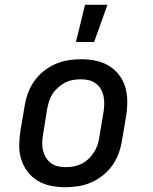

<svg xmlns="http://www.w3.org/2000/svg" viewBox="-20 -776 640 804"><path d="M255 8Q223 8 193 2Q163 -4 138 -19Q113 -34 95.5 -57Q78 -80 69 -108.5Q60 -137 60.5 -168.5Q61 -200 66 -231L83 -331Q87 -358 96.5 -384.5Q106 -411 122.5 -435Q139 -459 162 -477.5Q185 -496 211 -507.5Q237 -519 264.5 -523.5Q292 -528 318 -528Q350 -528 380 -522Q410 -516 435 -501Q460 -486 478 -463Q496 -440 504.5 -411.5Q513 -383 513 -351.5Q513 -320 508 -289L491 -189Q487 -162 477.5 -135.5Q468 -109 451.5 -85Q435 -61 412 -42.5Q389 -24 363 -12.5Q337 -1 309 3.5Q281 8 255 8ZM255 -76Q271 -76 288 -79Q305 -82 321 -90Q337 -98 350.5 -110.5Q364 -123 373.5 -138Q383 -153 388.5 -169.5Q394 -186 396 -203L413 -303Q416 -320 416.5 -337.5Q417 -355 414 -371Q411 -387 403 -401.5Q395 -416 382 -426Q369 -436 352.5 -440Q336 -444 318 -444Q302 -444 285 -441Q268 -438 252.5 -430Q237 -422 223 -409.5Q209 -397 199.5 -382Q190 -367 185 -350.5Q180 -334 177 -317L161 -217Q158 -200 157 -182.5Q156 -165 159.5 -149Q163 -133 171 -118.5Q179 -104 192 -94Q205 -84 221 -80Q237 -76 255 -76ZM298 -600 336 -756H430L374 -600Z"/></svg>

Font: Iosevka HT Medium Extended
Style: Italic
Weight: 500
Width: 7
Italic angle: -9°
Monospace: yes
Designer: Belleve Invis
Foundry: Belleve Invis
Version: Version 32.3.0; ttfautohint (v1.8.4)